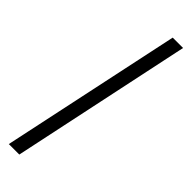

<svg xmlns="http://www.w3.org/2000/svg" viewBox="-371 -869 1139 1139"><g transform="rotate(45 198.5 -299.0)"><path d="M362 -866 122 268H34L275 -866Z"/></g></svg>

Font: Noto Sans Telugu UI ExtraCondensed Medium
Style: Regular
Weight: 500
Width: 2
Designer: Jelle Bosma - Monotype Design Team
Foundry: Monotype Imaging Inc.
Version: Version 2.005; ttfautohint (v1.8.4.7-5d5b)